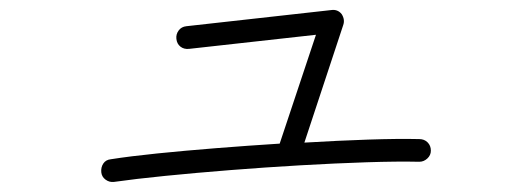

<svg xmlns="http://www.w3.org/2000/svg" viewBox="-20 -481 1040 381"><path d="M206 -120Q197 -119 189.5 -124.5Q182 -130 181 -139Q180 -149 185 -156.5Q190 -164 200 -165Q238 -171 292 -176.5Q346 -182 409 -187Q472 -192 535 -196L607 -412L355 -384Q345 -383 338 -388.5Q331 -394 330 -404Q329 -413 334.5 -420.5Q340 -428 350 -429L637 -461Q650 -463 658 -453Q665 -442 661 -431L584 -198Q651 -202 710.5 -204Q770 -206 812 -205Q822 -205 828.5 -198.5Q835 -192 835 -182Q835 -173 828 -166.5Q821 -160 812 -160Q769 -161 707.5 -159Q646 -157 576.5 -153Q507 -149 437.5 -143.5Q368 -138 308 -132Q248 -126 206 -120Z"/></svg>

Font: Zen Kurenaido
Style: Regular
Weight: 400
Designer: Yoshimichi Ohira
Foundry: Positype
Version: Version 1.001